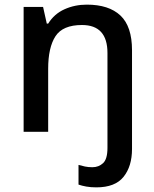

<svg xmlns="http://www.w3.org/2000/svg" viewBox="-20 -569 667 829"><path d="M396 240Q372 240 352.5 236.5Q333 233 319 228V143Q333 147 347 150Q361 153 379 153Q406 153 425 135.5Q444 118 444 69V-340Q444 -461 334 -461Q251 -461 219.5 -412.5Q188 -364 188 -272V0H82V-539H166L182 -467H188Q214 -509 258.5 -529Q303 -549 355 -549Q450 -549 500 -502Q550 -455 550 -352V74Q550 149 513.5 194.5Q477 240 396 240Z"/></svg>

Font: Noto Sans Thai Looped Medium
Style: Regular
Weight: 500
Designer: Sasikarn Vongin, Ben Mitchell
Foundry: The Fontpad Ltd
Version: Version 1.001; ttfautohint (v1.8.4.7-5d5b)